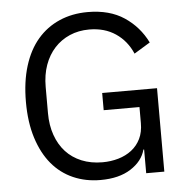

<svg xmlns="http://www.w3.org/2000/svg" viewBox="-52 -761 799 823"><g transform="rotate(-5 347.5 -349.0)"><path d="M545 -102H542Q529 -53 478.5 -20.5Q428 12 348 12Q284 12 230.5 -11.5Q177 -35 139 -80.5Q101 -126 79.5 -193.5Q58 -261 58 -349Q58 -436 79 -503.5Q100 -571 139 -616.5Q178 -662 233 -686Q288 -710 355 -710Q449 -710 512 -668Q575 -626 609 -557L540 -515Q516 -571 468.5 -603Q421 -635 355 -635Q309 -635 271 -618.5Q233 -602 205.5 -572Q178 -542 163 -500Q148 -458 148 -406V-293Q148 -241 163 -198.5Q178 -156 205.5 -126Q233 -96 273 -79.5Q313 -63 363 -63Q399 -63 431.5 -72.5Q464 -82 488.5 -101Q513 -120 527 -148.5Q541 -177 541 -216V-285H387V-359H623V0H545Z"/></g></svg>

Font: IBMPlexSans
Style: Regular
Weight: 400
Designer: Mike Abbink, Paul van der Laan, Pieter van Rosmalen
Foundry: Bold Monday
Version: Version 3.1